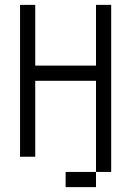

<svg xmlns="http://www.w3.org/2000/svg" viewBox="-20 -645 540 790"><path d="M375 62.5H250V125H375ZM375 62.5H437.5V-625H375Q375 -625 375 -375H125Q125 -375 125 -625H62.5Q62.5 -625 62.5 0H125V-312.5H375Q375 -312.5 375 62.5Z"/></svg>

Font: BFUnifontExMono
Style: Regular
Weight: 500
Version: Version 15.0.06